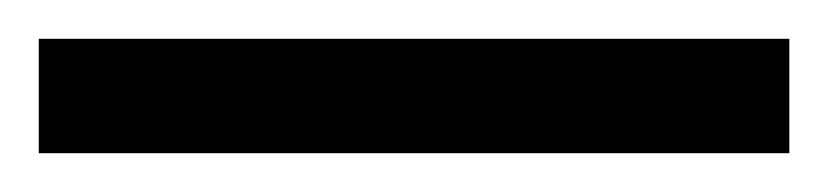

<svg xmlns="http://www.w3.org/2000/svg" viewBox="-25 -839 427 99"><path d="M-5 -760H382V-819H-5Z"/></svg>

Font: Noto Serif Georgian ExtraCondensed ExtraBold
Style: Regular
Weight: 800
Width: 2
Designer: Monotype Design Team, Akaki Razmadze
Foundry: Google LLC
Version: Version 2.003